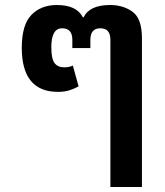

<svg xmlns="http://www.w3.org/2000/svg" viewBox="-20 -549 661 767"><path d="M421 198H547V-396Q547 -475 509.5 -502Q472 -529 420 -529Q338 -529 314 -480H311Q286 -529 207 -529Q144 -529 105.5 -489.5Q67 -450 67 -358Q67 -182 212 -182Q238 -182 258 -188.5Q278 -195 294 -204L271 -287Q256 -280 237 -280Q211 -280 198 -297Q185 -314 185 -360Q185 -436 228 -436Q269 -436 269 -390V-357H341V-390Q341 -436 381 -436Q421 -436 421 -390Z"/></svg>

Font: Noto Sans Thai UI Semi
Style: Regular
Weight: 600
Designer: Monotype Design Team
Foundry: Monotype Imaging Inc.
Version: Version 1.901